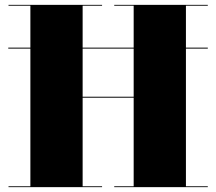

<svg xmlns="http://www.w3.org/2000/svg" viewBox="-20 -770 890 790"><path d="M14 -570V-574H835V-570ZM835 -750V-746.5H745V-3.5H835V0H450V-3.5H530V-368H320V-3.5H400V0H15V-3.5H105V-746.5H15V-750H400V-746.5H320V-372H530V-746.5H450V-750Z"/></svg>

Font: Bodoni Moda 48pt Black
Style: Regular
Weight: 900
Designer: Owen Earl
Foundry: indestructible type
Version: Version 2.004